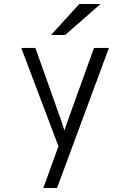

<svg xmlns="http://www.w3.org/2000/svg" viewBox="-20 -752 656 966"><path d="M274 -16 87 -511H158L287 -148L304 -96L322 -148L453 -511H528L267 194H198ZM379 -732H486L308 -576H237Z"/></svg>

Font: Overpass Mono Light
Style: Regular
Weight: 300
Monospace: yes
Designer: Delve Withrington, Dave Bailey
Foundry: Delve Fonts
Version: Version 1.000;DELV;Overpass